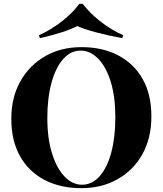

<svg xmlns="http://www.w3.org/2000/svg" viewBox="-20 -968 850 1002"><path d="M405 -722Q515 -722 597 -679Q679 -636 724.5 -555.5Q770 -475 770 -360Q770 -248 723.5 -164Q677 -80 594 -33Q511 14 404 14Q295 14 212.5 -29Q130 -72 84.5 -153Q39 -234 39 -348Q39 -460 86.5 -544Q134 -628 216 -675Q298 -722 405 -722ZM401 -704Q348 -704 309 -659Q270 -614 248.5 -535Q227 -456 227 -352Q227 -246 251.5 -167.5Q276 -89 317 -46.5Q358 -4 408 -4Q461 -4 500.5 -49Q540 -94 561 -173.5Q582 -253 582 -356Q582 -463 558 -541Q534 -619 492.5 -661.5Q451 -704 401 -704ZM412 -948Q445 -903 501 -858.5Q557 -814 623 -784L618 -769Q551 -781 486 -798Q421 -815 383 -832Q351 -815 297 -798Q243 -781 188 -769L183 -784Q248 -813 304 -857.5Q360 -902 394 -948Z"/></svg>

Font: Playfair Display ExtraBold
Style: Regular
Weight: 800
Designer: Claus Eggers Sørensen
Foundry: Claus Eggers Sørensen
Version: Version 1.203